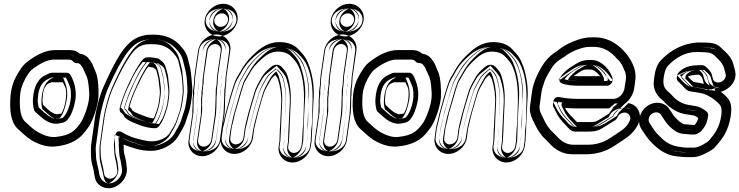

<svg xmlns="http://www.w3.org/2000/svg" viewBox="-20 -749 3882 1008"><path d="M331 -367H252C248 -367 244 -366 241 -365L228 -359C180 -340 158 -297 153 -231C152 -212 153 -195 158 -175C161 -162 168 -160 174 -154L194 -136C216 -116 237 -105 258 -101C274 -98 280 -99 294 -102C307 -104 321 -105 335 -121C355 -145 367 -178 375 -220C383 -265 373 -306 361 -333C357 -343 349 -367 331 -367ZM310 -317C314 -308 318 -302 322 -292C336 -261 321 -179 302 -153C298 -152 280 -149 277 -149C265 -152 252 -156 230 -176L211 -194C209 -196 208 -196 206 -198C203 -212 202 -225 203 -232C203 -233 204 -233 204 -234C205 -262 210 -280 214 -287C227 -310 229 -308 250 -317ZM380 -418C394 -418 401 -414 407 -404L414 -394C418 -386 421 -379 424 -372C435 -345 440 -346 445 -302C451 -252 451 -222 431 -165C421 -136 411 -116 405 -107C374 -62 350 -38 272 -30C243 -27 210 -37 173 -59C149 -74 135 -90 112 -110C91 -128 79 -174 86 -256C91 -306 127 -368 148 -384C195 -420 233 -436 262 -436H342C352 -436 358 -433 364 -426C368 -421 375 -418 380 -418ZM399 -467C386 -479 369 -486 349 -486H269C222 -486 172 -463 120 -422C99 -406 84 -382 65 -348C50 -322 40 -289 36 -254C28 -168 37 -105 75 -71C100 -49 116 -32 142 -15C185 11 227 24 270 20C332 14 381 -6 414 -43C426 -56 436 -70 446 -84C467 -115 494 -192 497 -240C499 -280 495 -345 482 -372C473 -391 469 -408 458 -425L451 -434C440 -452 423 -464 399 -467ZM329 -342C332 -338 335 -331 338 -323C348 -300 358 -263 351 -225C344 -185 332 -156 316 -137C309 -129 306 -129 289 -126C274 -123 274 -123 262 -125C247 -128 230 -137 210 -155L190 -173C186 -177 183 -179 183 -179C183 -179 182 -180 182 -181C178 -199 177 -212 178 -229C182 -291 201 -321 237 -336L251 -342H252ZM326 -342 333 -328C338 -318 340 -311 344 -302C364 -257 346 -173 322 -139L317 -132L309 -129C301 -127 288 -124 278 -124H274L271 -125C258 -128 239 -135 214 -157L194 -175L189 -180L183 -185L182 -192C178 -209 177 -221 179 -236C181 -266 185 -286 193 -300C207 -325 223 -332 240 -340L245 -342ZM382 -443C376 -449 374 -452 368 -455C360 -459 350 -461 342 -461H262C224 -461 181 -442 132 -404C102 -381 67 -317 61 -259C53 -176 63 -119 95 -91C117 -72 133 -55 160 -37C200 -13 237 -1 274 -5C358 -14 393 -45 426 -93C435 -106 443 -127 454 -157C475 -217 475 -254 469 -305C464 -350 456 -359 447 -381C444 -389 441 -397 436 -406L435 -407L429 -417C424 -425 421 -429 414 -434C404 -441 390 -443 382 -443ZM396 -442C414 -439 422 -433 430 -421L437 -411C446 -398 449 -383 459 -361C468 -343 474 -279 472 -242C470 -201 442 -123 425 -98C416 -85 406 -72 395 -60C368 -29 325 -11 267 -5C231 -1 195 -13 155 -37C131 -53 118 -67 92 -90C64 -114 52 -166 60 -251C63 -283 74 -313 87 -336C106 -370 120 -390 136 -402C186 -441 231 -461 269 -461H349C363 -461 374 -456 382 -449L388 -444ZM311 -342H262L255 -339C227 -328 203 -295 198 -230C197 -212 197 -197 202 -178C203 -175 204 -174 204 -174C204 -174 207 -172 212 -168L232 -150C252 -132 269 -125 272 -124C273 -124 277 -125 280 -126C286 -127 290 -127 291 -127C292 -127 293 -129 295 -131C312 -151 322 -182 330 -223C338 -264 328 -303 317 -327C315 -332 314 -337 311 -342ZM344 -342H235L223 -337C207 -330 184 -318 171 -295C164 -283 161 -265 159 -235V-234C158 -224 158 -211 161 -195L162 -190L167 -185L172 -180L192 -162C217 -140 242 -131 257 -127L267 -124H279C301 -124 307 -127 322 -131L337 -135L343 -144C367 -178 383 -257 365 -298C361 -307 359 -314 354 -324ZM400 -441C388 -452 366 -461 342 -461H262C205 -461 159 -436 111 -399C80 -375 47 -313 41 -258C33 -175 42 -125 74 -97C96 -78 110 -61 139 -42C179 -17 226 1 280 -5C379 -16 416 -52 447 -98C455 -110 465 -130 475 -160C496 -219 495 -254 489 -304C484 -348 478 -353 468 -377C465 -385 462 -392 457 -401L456 -402L450 -412C443 -423 428 -436 400 -441ZM388 -443C392 -442 400 -441 409 -426L415 -416C424 -402 429 -386 439 -366C449 -346 454 -279 452 -241C449 -197 421 -119 403 -93C394 -80 384 -66 373 -54C346 -23 309 -10 261 -5C241 -3 214 -8 175 -32C153 -46 139 -61 113 -84C85 -108 73 -167 81 -252C84 -285 95 -316 108 -340C127 -374 143 -397 157 -408C208 -448 249 -461 269 -461H349C349 -461 354 -460 360 -454L370 -446Z M805 -443 774 -448H771H753C745 -448 736 -443 731 -438C707 -411 686 -372 664 -327C646 -291 630 -253 617 -213C613 -201 610 -189 608 -178C607 -169 611 -160 617 -156C621 -154 627 -148 633 -136C634 -133 637 -131 639 -129L647 -123C663 -111 693 -100 714 -92L729 -87C750 -80 772 -76 794 -76C813 -76 820 -95 829 -108C841 -127 859 -180 863 -207L867 -237C870 -260 870 -282 867 -304C862 -341 865 -343 857 -371C850 -396 847 -415 828 -429C816 -437 816 -441 805 -443ZM785 -394C788 -392 800 -384 801 -379C803 -371 805 -361 808 -351C815 -325 812 -325 817 -290C820 -272 820 -255 817 -237L813 -207C811 -197 808 -182 801 -163C793 -139 789 -132 786 -127C776 -128 763 -131 751 -135L737 -140C718 -148 692 -156 676 -168C672 -175 667 -183 660 -190C672 -233 689 -274 708 -310C708 -310 709 -311 709 -312C726 -349 741 -376 758 -398H761ZM781 -7C766 -7 756 -8 752 -9C701 -19 663 -29 624 -53C624 -53 590 -78 583 -31L578 7V15C581 46 579 64 587 92C591 106 593 128 596 146C599 177 565 200 540 184C528 177 527 168 525 154C523 131 509 90 509 66C509 44 506 28 509 8L528 -128C535 -178 557 -249 568 -275C620 -393 664 -465 692 -490C712 -508 735 -517 765 -517H781C831 -517 866 -501 893 -467C907 -451 914 -438 916 -429C925 -391 935 -359 937 -317C938 -298 942 -273 938 -248L933 -212C925 -160 921 -163 908 -121C898 -89 885 -76 872 -52C857 -25 812 -7 781 -7ZM915 -33C929 -58 946 -80 956 -113C968 -154 976 -162 983 -212L988 -248C990 -265 990 -280 989 -295C986 -326 985 -349 981 -377C978 -399 970 -423 965 -446C960 -465 951 -481 934 -501C900 -544 850 -567 788 -567H773C732 -567 694 -554 662 -526C618 -488 575 -410 522 -290C507 -257 486 -184 478 -128L459 8C456 32 458 48 458 72C458 89 461 107 467 126C479 170 472 204 508 227C570 267 653 203 646 133C644 113 641 90 636 72C628 46 630 38 629 10C632 11 638 14 642 15C684 29 717 43 774 43C827 43 890 11 915 -33ZM801 -418H802C804 -416 807 -413 813 -409C823 -402 825 -393 833 -364C840 -338 837 -341 843 -301C846 -281 845 -261 842 -241L838 -211C835 -189 816 -133 808 -121C799 -107 795 -101 794 -101C775 -101 756 -104 737 -111L723 -116C701 -125 673 -135 662 -143L654 -149C646 -163 640 -171 633 -176C635 -185 637 -193 641 -205C654 -244 669 -280 686 -316C707 -360 729 -397 750 -421L753 -423H771ZM794 -418 763 -423H746L739 -413C720 -389 703 -360 686 -322C666 -284 649 -241 636 -197L632 -183L642 -173C647 -168 651 -162 654 -156L657 -151L661 -148C682 -133 709 -124 729 -116L743 -111C757 -106 771 -103 783 -102L799 -100L807 -113C812 -121 817 -131 825 -155C832 -175 836 -191 838 -204L842 -233C845 -253 845 -274 842 -294C837 -326 840 -330 832 -358C829 -368 827 -377 825 -385C819 -408 800 -414 799 -415ZM781 18C765 18 756 17 748 16C697 6 654 -4 611 -31L610 -32H609V-33C609 -32 608 -29 608 -27L603 10V11V12C607 47 604 61 611 85C616 103 618 125 621 142V143C624 181 595 211 562 214C550 215 537 212 526 205C505 191 502 170 500 158V157V156C498 139 483 97 484 65C484 47 480 29 484 4L504 -132C512 -185 532 -256 545 -285C597 -404 641 -479 676 -509C701 -530 731 -542 766 -542H781C836 -542 880 -524 913 -483C928 -466 936 -449 940 -434C949 -397 960 -363 962 -318C963 -301 966 -274 962 -244L957 -208C949 -154 942 -151 931 -114C920 -78 906 -60 894 -40C872 -1 819 18 781 18ZM894 -45C875 -11 819 18 774 18C722 18 693 6 650 -9C647 -10 641 -12 639 -13L602 -29L604 11C605 36 603 50 612 79C616 94 619 117 621 136C623 151 619 165 611 178C591 211 551 224 522 206C499 192 506 173 491 119C486 101 483 86 483 73C483 46 481 31 484 12L503 -124C511 -177 532 -250 545 -280C597 -399 641 -474 679 -507C706 -531 738 -542 773 -542H788C844 -542 885 -523 915 -486C931 -467 938 -455 941 -441C947 -416 955 -392 957 -373C960 -346 961 -324 964 -293C965 -280 965 -266 963 -251L958 -216C951 -169 945 -164 932 -120C923 -92 909 -72 894 -45ZM784 -420 768 -423C748 -399 727 -363 707 -321C690 -285 674 -249 661 -209C657 -197 654 -186 653 -176C653 -174 652 -172 653 -171C663 -164 669 -157 676 -143L683 -138C691 -132 716 -122 739 -113L753 -108C762 -105 769 -103 778 -102C780 -105 784 -111 787 -116C796 -130 815 -185 818 -209L822 -239C825 -260 826 -281 823 -302C818 -341 819 -340 812 -367C805 -394 800 -408 792 -414ZM811 -416 820 -409C822 -408 841 -400 845 -382C847 -374 849 -365 852 -355C859 -328 857 -325 862 -292C865 -273 865 -254 862 -235L858 -205C856 -193 852 -178 845 -158C837 -134 833 -126 828 -119L815 -98L777 -102C760 -104 743 -108 727 -114L713 -119H712C694 -126 663 -136 640 -153L636 -157L633 -161C629 -167 626 -173 621 -178L613 -186L616 -194C628 -238 645 -279 665 -317V-318C682 -356 699 -385 717 -408L729 -423H768ZM781 18C838 18 895 -10 915 -45C927 -66 942 -83 952 -117C964 -156 969 -156 977 -210L983 -246C987 -274 983 -300 982 -318C980 -362 969 -395 960 -432C957 -445 949 -460 934 -477C903 -516 853 -542 781 -542H766C717 -542 679 -526 654 -504C619 -473 576 -400 524 -281C512 -253 491 -182 484 -130L464 6C461 29 464 46 464 66C464 94 478 134 480 155C482 168 482 185 506 200C518 208 537 214 559 214C626 213 643 170 641 144C638 125 636 105 631 88C623 62 627 47 623 13V9L627 -17C662 -1 698 7 737 15C752 18 763 18 781 18ZM872 -40C887 -67 902 -87 911 -117C924 -160 931 -166 938 -214L943 -249C945 -265 945 -280 944 -294C941 -325 940 -348 937 -375C934 -395 926 -419 920 -443C916 -459 909 -472 893 -491C862 -530 827 -542 788 -542H773C752 -542 727 -535 700 -512C663 -480 618 -403 566 -284C552 -253 531 -180 523 -126L504 10C501 31 503 46 503 72C503 87 506 104 511 122C525 171 523 199 542 211C547 214 550 214 550 214C558 213 606 183 601 134C599 114 596 92 591 76C583 48 585 36 584 10L582 -42L656 -10C657 -10 664 -7 665 -7C711 8 733 18 774 18C797 18 851 -2 872 -40Z M1116 -568C1070 -568 1027 -529 1020 -483L1002 -359C999 -339 998 -322 998 -305L996 -291C994 -275 992 -264 993 -254V-245C991 -236 991 -226 991 -213C992 -185 989 -181 990 -151L970 -13C963 33 996 71 1042 71C1088 71 1132 33 1139 -13L1158 -149C1158 -150 1159 -150 1159 -151L1161 -187L1162 -244L1163 -245V-248L1164 -282L1167 -305V-307L1169 -343C1169 -349 1170 -354 1171 -359L1189 -483C1196 -529 1162 -568 1116 -568ZM1049 21C1030 21 1017 5 1020 -13L1040 -153C1042 -168 1041 -184 1041 -189C1042 -198 1040 -233 1042 -242C1046 -264 1042 -263 1046 -291L1048 -307C1048 -308 1049 -310 1049 -311C1049 -324 1049 -340 1052 -359L1070 -483C1073 -501 1090 -518 1109 -518C1128 -518 1142 -501 1139 -483L1121 -359C1120 -352 1119 -345 1119 -339L1117 -304L1113 -281V-278L1112 -244V-242V-239L1110 -181L1108 -148L1089 -13C1086 5 1068 21 1049 21ZM1145 -679C1164 -679 1180 -661 1177 -642C1174 -622 1158 -608 1138 -608C1119 -608 1102 -626 1105 -645C1108 -665 1125 -679 1145 -679ZM1055 -645C1062 -691 1105 -729 1152 -729C1199 -729 1234 -689 1227 -642C1220 -596 1176 -558 1130 -558C1083 -558 1048 -598 1055 -645ZM1116 -543C1084 -543 1049 -512 1044 -479L1026 -355C1023 -336 1023 -321 1023 -305V-303L1021 -287C1019 -272 1018 -263 1018 -256C1018 -249 1018 -244 1017 -239C1016 -233 1016 -227 1016 -214C1017 -183 1014 -179 1015 -151V-149L995 -9C991 20 1009 42 1035 46H1042C1075 46 1109 16 1114 -17L1134 -153L1136 -188L1137 -246V-247C1137 -248 1138 -248 1138 -249L1139 -285L1142 -309L1145 -345C1145 -351 1145 -357 1146 -363L1164 -487C1168 -516 1150 -539 1124 -543ZM1049 46C1015 46 990 16 995 -17L1015 -157C1017 -168 1015 -180 1016 -192C1017 -198 1015 -230 1018 -246C1021 -262 1016 -262 1021 -295L1023 -311C1023 -326 1024 -343 1027 -363L1045 -487C1049 -518 1077 -543 1109 -543C1144 -543 1168 -511 1163 -479L1145 -355C1144 -349 1144 -343 1144 -337L1142 -301L1138 -277L1137 -241V-240V-239V-238L1135 -180L1133 -145L1114 -9C1109 22 1081 46 1049 46ZM1145 -704C1180 -704 1206 -672 1201 -638C1196 -606 1170 -583 1138 -583C1104 -583 1075 -614 1080 -649C1085 -682 1113 -704 1145 -704ZM1080 -641C1076 -612 1095 -587 1123 -583H1130C1163 -583 1197 -612 1202 -646C1206 -676 1186 -700 1159 -704H1152C1118 -704 1085 -675 1080 -641ZM1116 -543C1110 -542 1070 -521 1064 -481L1047 -357C1044 -337 1043 -321 1043 -305V-304L1041 -289C1039 -273 1037 -263 1038 -255C1038 -249 1038 -246 1037 -242C1035 -235 1036 -227 1036 -214C1037 -184 1034 -180 1035 -151V-150L1015 -11C1009 28 1040 46 1042 46C1045 46 1088 28 1094 -15L1114 -151V-152L1116 -187L1117 -245V-247L1118 -248L1119 -284L1122 -307V-308L1124 -344C1124 -350 1125 -355 1126 -361L1144 -485C1149 -521 1121 -542 1116 -543ZM1049 46C981 46 972 4 975 -15L995 -155C997 -168 995 -182 996 -191C997 -199 995 -231 998 -244C1002 -262 997 -262 1001 -293L1003 -309V-311C1002 -325 1004 -341 1007 -361L1025 -485C1028 -505 1045 -543 1109 -543C1179 -543 1186 -499 1183 -481L1166 -357C1165 -351 1164 -344 1164 -338L1162 -303L1158 -279V-278L1157 -242V-240V-239L1155 -181L1153 -147L1134 -11C1131 10 1111 46 1049 46ZM1145 -704C1084 -704 1063 -669 1060 -647C1057 -626 1069 -583 1138 -583C1200 -583 1218 -618 1221 -640C1224 -660 1215 -704 1145 -704ZM1100 -643C1093 -597 1130 -583 1130 -583C1133 -583 1176 -600 1182 -644C1188 -685 1154 -704 1152 -704C1149 -704 1106 -687 1100 -643Z M1218 9C1199 9 1186 -7 1189 -25L1195 -71C1196 -78 1197 -85 1199 -91C1205 -111 1208 -132 1214 -154L1236 -229C1242 -247 1257 -305 1265 -319L1297 -374C1310 -397 1330 -418 1357 -442C1385 -467 1410 -478 1439 -478C1470 -478 1492 -469 1507 -454C1526 -435 1537 -420 1542 -411C1580 -337 1578 -252 1574 -153C1572 -118 1574 -108 1569 -70V-68L1566 -9L1562 19C1559 37 1542 54 1523 54C1504 54 1490 37 1493 19L1497 -8V-11L1500 -66C1501 -87 1504 -176 1506 -204C1509 -255 1504 -305 1489 -352C1484 -370 1471 -385 1456 -400C1449 -406 1440 -409 1432 -409C1425 -409 1415 -407 1405 -399C1386 -383 1369 -368 1358 -350C1335 -312 1321 -284 1315 -262C1306 -228 1284 -161 1276 -124C1269 -94 1267 -90 1264 -71L1258 -25C1255 -7 1237 9 1218 9ZM1516 104C1562 104 1605 65 1612 19L1616 -10V-12L1619 -71C1621 -122 1623 -174 1626 -222C1631 -281 1624 -340 1605 -398C1591 -439 1578 -458 1545 -492C1521 -517 1486 -528 1446 -528C1403 -528 1363 -510 1326 -476C1296 -450 1272 -423 1254 -394L1222 -339C1210 -318 1195 -263 1187 -237L1166 -160C1162 -146 1159 -134 1157 -123C1153 -103 1148 -91 1145 -71L1139 -25C1132 21 1165 59 1211 59C1257 59 1301 21 1308 -25L1314 -71C1314 -71 1315 -75 1316 -80C1324 -112 1332 -151 1344 -189C1366 -260 1360 -260 1401 -329C1405 -336 1412 -345 1425 -355C1433 -346 1438 -337 1440 -331C1453 -289 1459 -245 1456 -200C1454 -176 1451 -79 1449 -65V-62L1447 -7L1443 19C1436 65 1470 104 1516 104ZM1218 34C1184 34 1159 4 1164 -29L1170 -75C1171 -83 1173 -90 1175 -97C1180 -115 1184 -136 1190 -160L1212 -236C1218 -255 1232 -310 1244 -332L1275 -386C1290 -413 1313 -435 1340 -460C1371 -488 1403 -503 1439 -503C1475 -503 1503 -493 1524 -472C1544 -452 1557 -435 1564 -422C1606 -340 1602 -250 1598 -151C1597 -118 1600 -108 1594 -66L1591 -6L1587 23C1583 54 1555 79 1523 79C1488 79 1464 47 1469 15L1472 -12L1475 -67C1476 -88 1479 -177 1481 -206C1484 -254 1479 -300 1465 -344C1461 -356 1453 -369 1439 -382C1438 -383 1435 -384 1432 -384C1428 -384 1426 -383 1422 -380C1403 -364 1388 -351 1380 -337C1358 -300 1344 -273 1339 -255C1329 -220 1308 -153 1301 -119C1294 -87 1291 -83 1289 -67L1282 -21C1277 10 1250 34 1218 34ZM1516 79C1548 79 1583 48 1588 15L1592 -14L1594 -72C1596 -123 1598 -175 1601 -224C1606 -280 1599 -335 1581 -390C1568 -429 1559 -441 1527 -474C1508 -493 1482 -503 1446 -503C1410 -503 1376 -489 1342 -458C1313 -433 1293 -408 1276 -381L1244 -326C1235 -310 1220 -258 1211 -230L1190 -154C1186 -141 1183 -129 1181 -118C1176 -96 1172 -84 1170 -67L1163 -21C1159 8 1178 30 1204 34H1211C1244 34 1278 4 1283 -29L1290 -75C1291 -78 1290 -80 1292 -86C1300 -117 1308 -157 1320 -196C1341 -264 1337 -272 1379 -342C1385 -353 1396 -363 1410 -374L1428 -389L1444 -371C1454 -360 1460 -349 1464 -338C1478 -293 1483 -247 1480 -199C1478 -176 1477 -82 1474 -61L1472 -4L1468 23C1464 52 1482 74 1508 78C1510 78 1513 79 1516 79ZM1218 34C1150 34 1141 -8 1144 -27L1150 -73C1151 -81 1153 -87 1155 -94C1160 -113 1164 -135 1170 -158L1191 -233C1197 -252 1212 -308 1223 -327L1254 -381C1269 -407 1290 -430 1318 -455C1348 -482 1386 -503 1439 -503C1487 -503 1525 -487 1546 -466C1566 -446 1579 -430 1585 -418C1626 -338 1623 -251 1619 -152C1618 -119 1620 -107 1614 -68V-67L1611 -7L1607 21C1605 38 1594 54 1574 66C1564 72 1547 79 1523 79C1453 79 1445 35 1448 17L1452 -10V-11L1455 -67C1456 -88 1459 -177 1461 -205C1464 -254 1458 -301 1444 -347C1441 -356 1437 -365 1430 -374C1418 -363 1408 -353 1401 -342C1379 -304 1365 -277 1360 -258C1351 -224 1329 -156 1321 -121C1314 -90 1312 -87 1309 -69L1302 -23C1299 -2 1280 34 1218 34ZM1516 79C1522 78 1561 57 1567 17L1572 -12V-13L1574 -72C1576 -123 1578 -175 1581 -223C1586 -280 1579 -337 1561 -393C1548 -433 1538 -447 1506 -480C1488 -498 1469 -503 1446 -503C1427 -503 1399 -495 1364 -463C1336 -438 1314 -414 1297 -386L1265 -331C1255 -314 1240 -260 1232 -233L1210 -156C1206 -142 1203 -131 1201 -120C1197 -99 1193 -87 1190 -69L1183 -23C1177 16 1209 34 1211 34C1214 34 1257 16 1263 -27L1269 -73C1269 -75 1271 -78 1272 -84C1280 -115 1288 -154 1300 -193C1322 -262 1316 -267 1358 -337C1364 -347 1373 -357 1388 -369L1432 -404L1466 -366C1475 -355 1481 -345 1484 -335C1498 -291 1504 -246 1501 -200C1499 -177 1496 -80 1494 -63V-62L1492 -5L1488 21C1483 57 1511 78 1516 79Z M1778 -568C1732 -568 1689 -529 1682 -483L1664 -359C1661 -339 1660 -322 1660 -305L1658 -291C1656 -275 1654 -264 1655 -254V-245C1653 -236 1653 -226 1653 -213C1654 -185 1651 -181 1652 -151L1632 -13C1625 33 1658 71 1704 71C1750 71 1794 33 1801 -13L1820 -149C1820 -150 1821 -150 1821 -151L1823 -187L1824 -244L1825 -245V-248L1826 -282L1829 -305V-307L1831 -343C1831 -349 1832 -354 1833 -359L1851 -483C1858 -529 1824 -568 1778 -568ZM1711 21C1692 21 1679 5 1682 -13L1702 -153C1704 -168 1703 -184 1703 -189C1704 -198 1702 -233 1704 -242C1708 -264 1704 -263 1708 -291L1710 -307C1710 -308 1711 -310 1711 -311C1711 -324 1711 -340 1714 -359L1732 -483C1735 -501 1752 -518 1771 -518C1790 -518 1804 -501 1801 -483L1783 -359C1782 -352 1781 -345 1781 -339L1779 -304L1775 -281V-278L1774 -244V-242V-239L1772 -181L1770 -148L1751 -13C1748 5 1730 21 1711 21ZM1807 -679C1826 -679 1842 -661 1839 -642C1836 -622 1820 -608 1800 -608C1781 -608 1764 -626 1767 -645C1770 -665 1787 -679 1807 -679ZM1717 -645C1724 -691 1767 -729 1814 -729C1861 -729 1896 -689 1889 -642C1882 -596 1838 -558 1792 -558C1745 -558 1710 -598 1717 -645ZM1778 -543C1746 -543 1711 -512 1706 -479L1688 -355C1685 -336 1685 -321 1685 -305V-303L1683 -287C1681 -272 1680 -263 1680 -256C1680 -249 1680 -244 1679 -239C1678 -233 1678 -227 1678 -214C1679 -183 1676 -179 1677 -151V-149L1657 -9C1653 20 1671 42 1697 46H1704C1737 46 1771 16 1776 -17L1796 -153L1798 -188L1799 -246V-247C1799 -248 1800 -248 1800 -249L1801 -285L1804 -309L1807 -345C1807 -351 1807 -357 1808 -363L1826 -487C1830 -516 1812 -539 1786 -543ZM1711 46C1677 46 1652 16 1657 -17L1677 -157C1679 -168 1677 -180 1678 -192C1679 -198 1677 -230 1680 -246C1683 -262 1678 -262 1683 -295L1685 -311C1685 -326 1686 -343 1689 -363L1707 -487C1711 -518 1739 -543 1771 -543C1806 -543 1830 -511 1825 -479L1807 -355C1806 -349 1806 -343 1806 -337L1804 -301L1800 -277L1799 -241V-240V-239V-238L1797 -180L1795 -145L1776 -9C1771 22 1743 46 1711 46ZM1807 -704C1842 -704 1868 -672 1863 -638C1858 -606 1832 -583 1800 -583C1766 -583 1737 -614 1742 -649C1747 -682 1775 -704 1807 -704ZM1742 -641C1738 -612 1757 -587 1785 -583H1792C1825 -583 1859 -612 1864 -646C1868 -676 1848 -700 1821 -704H1814C1780 -704 1747 -675 1742 -641ZM1778 -543C1772 -542 1732 -521 1726 -481L1709 -357C1706 -337 1705 -321 1705 -305V-304L1703 -289C1701 -273 1699 -263 1700 -255C1700 -249 1700 -246 1699 -242C1697 -235 1698 -227 1698 -214C1699 -184 1696 -180 1697 -151V-150L1677 -11C1671 28 1702 46 1704 46C1707 46 1750 28 1756 -15L1776 -151V-152L1778 -187L1779 -245V-247L1780 -248L1781 -284L1784 -307V-308L1786 -344C1786 -350 1787 -355 1788 -361L1806 -485C1811 -521 1783 -542 1778 -543ZM1711 46C1643 46 1634 4 1637 -15L1657 -155C1659 -168 1657 -182 1658 -191C1659 -199 1657 -231 1660 -244C1664 -262 1659 -262 1663 -293L1665 -309V-311C1664 -325 1666 -341 1669 -361L1687 -485C1690 -505 1707 -543 1771 -543C1841 -543 1848 -499 1845 -481L1828 -357C1827 -351 1826 -344 1826 -338L1824 -303L1820 -279V-278L1819 -242V-240V-239L1817 -181L1815 -147L1796 -11C1793 10 1773 46 1711 46ZM1807 -704C1746 -704 1725 -669 1722 -647C1719 -626 1731 -583 1800 -583C1862 -583 1880 -618 1883 -640C1886 -660 1877 -704 1807 -704ZM1762 -643C1755 -597 1792 -583 1792 -583C1795 -583 1838 -600 1844 -644C1850 -685 1816 -704 1814 -704C1811 -704 1768 -687 1762 -643Z M2129 -367H2050C2046 -367 2042 -366 2039 -365L2026 -359C1978 -340 1956 -297 1951 -231C1950 -212 1951 -195 1956 -175C1959 -162 1966 -160 1972 -154L1992 -136C2014 -116 2035 -105 2056 -101C2072 -98 2078 -99 2092 -102C2105 -104 2119 -105 2133 -121C2153 -145 2165 -178 2173 -220C2181 -265 2171 -306 2159 -333C2155 -343 2147 -367 2129 -367ZM2108 -317C2112 -308 2116 -302 2120 -292C2134 -261 2119 -179 2100 -153C2096 -152 2078 -149 2075 -149C2063 -152 2050 -156 2028 -176L2009 -194C2007 -196 2006 -196 2004 -198C2001 -212 2000 -225 2001 -232C2001 -233 2002 -233 2002 -234C2003 -262 2008 -280 2012 -287C2025 -310 2027 -308 2048 -317ZM2178 -418C2192 -418 2199 -414 2205 -404L2212 -394C2216 -386 2219 -379 2222 -372C2233 -345 2238 -346 2243 -302C2249 -252 2249 -222 2229 -165C2219 -136 2209 -116 2203 -107C2172 -62 2148 -38 2070 -30C2041 -27 2008 -37 1971 -59C1947 -74 1933 -90 1910 -110C1889 -128 1877 -174 1884 -256C1889 -306 1925 -368 1946 -384C1993 -420 2031 -436 2060 -436H2140C2150 -436 2156 -433 2162 -426C2166 -421 2173 -418 2178 -418ZM2197 -467C2184 -479 2167 -486 2147 -486H2067C2020 -486 1970 -463 1918 -422C1897 -406 1882 -382 1863 -348C1848 -322 1838 -289 1834 -254C1826 -168 1835 -105 1873 -71C1898 -49 1914 -32 1940 -15C1983 11 2025 24 2068 20C2130 14 2179 -6 2212 -43C2224 -56 2234 -70 2244 -84C2265 -115 2292 -192 2295 -240C2297 -280 2293 -345 2280 -372C2271 -391 2267 -408 2256 -425L2249 -434C2238 -452 2221 -464 2197 -467ZM2127 -342C2130 -338 2133 -331 2136 -323C2146 -300 2156 -263 2149 -225C2142 -185 2130 -156 2114 -137C2107 -129 2104 -129 2087 -126C2072 -123 2072 -123 2060 -125C2045 -128 2028 -137 2008 -155L1988 -173C1984 -177 1981 -179 1981 -179C1981 -179 1980 -180 1980 -181C1976 -199 1975 -212 1976 -229C1980 -291 1999 -321 2035 -336L2049 -342H2050ZM2124 -342 2131 -328C2136 -318 2138 -311 2142 -302C2162 -257 2144 -173 2120 -139L2115 -132L2107 -129C2099 -127 2086 -124 2076 -124H2072L2069 -125C2056 -128 2037 -135 2012 -157L1992 -175L1987 -180L1981 -185L1980 -192C1976 -209 1975 -221 1977 -236C1979 -266 1983 -286 1991 -300C2005 -325 2021 -332 2038 -340L2043 -342ZM2180 -443C2174 -449 2172 -452 2166 -455C2158 -459 2148 -461 2140 -461H2060C2022 -461 1979 -442 1930 -404C1900 -381 1865 -317 1859 -259C1851 -176 1861 -119 1893 -91C1915 -72 1931 -55 1958 -37C1998 -13 2035 -1 2072 -5C2156 -14 2191 -45 2224 -93C2233 -106 2241 -127 2252 -157C2273 -217 2273 -254 2267 -305C2262 -350 2254 -359 2245 -381C2242 -389 2239 -397 2234 -406L2233 -407L2227 -417C2222 -425 2219 -429 2212 -434C2202 -441 2188 -443 2180 -443ZM2194 -442C2212 -439 2220 -433 2228 -421L2235 -411C2244 -398 2247 -383 2257 -361C2266 -343 2272 -279 2270 -242C2268 -201 2240 -123 2223 -98C2214 -85 2204 -72 2193 -60C2166 -29 2123 -11 2065 -5C2029 -1 1993 -13 1953 -37C1929 -53 1916 -67 1890 -90C1862 -114 1850 -166 1858 -251C1861 -283 1872 -313 1885 -336C1904 -370 1918 -390 1934 -402C1984 -441 2029 -461 2067 -461H2147C2161 -461 2172 -456 2180 -449L2186 -444ZM2109 -342H2060L2053 -339C2025 -328 2001 -295 1996 -230C1995 -212 1995 -197 2000 -178C2001 -175 2002 -174 2002 -174C2002 -174 2005 -172 2010 -168L2030 -150C2050 -132 2067 -125 2070 -124C2071 -124 2075 -125 2078 -126C2084 -127 2088 -127 2089 -127C2090 -127 2091 -129 2093 -131C2110 -151 2120 -182 2128 -223C2136 -264 2126 -303 2115 -327C2113 -332 2112 -337 2109 -342ZM2142 -342H2033L2021 -337C2005 -330 1982 -318 1969 -295C1962 -283 1959 -265 1957 -235V-234C1956 -224 1956 -211 1959 -195L1960 -190L1965 -185L1970 -180L1990 -162C2015 -140 2040 -131 2055 -127L2065 -124H2077C2099 -124 2105 -127 2120 -131L2135 -135L2141 -144C2165 -178 2181 -257 2163 -298C2159 -307 2157 -314 2152 -324ZM2198 -441C2186 -452 2164 -461 2140 -461H2060C2003 -461 1957 -436 1909 -399C1878 -375 1845 -313 1839 -258C1831 -175 1840 -125 1872 -97C1894 -78 1908 -61 1937 -42C1977 -17 2024 1 2078 -5C2177 -16 2214 -52 2245 -98C2253 -110 2263 -130 2273 -160C2294 -219 2293 -254 2287 -304C2282 -348 2276 -353 2266 -377C2263 -385 2260 -392 2255 -401L2254 -402L2248 -412C2241 -423 2226 -436 2198 -441ZM2186 -443C2190 -442 2198 -441 2207 -426L2213 -416C2222 -402 2227 -386 2237 -366C2247 -346 2252 -279 2250 -241C2247 -197 2219 -119 2201 -93C2192 -80 2182 -66 2171 -54C2144 -23 2107 -10 2059 -5C2039 -3 2012 -8 1973 -32C1951 -46 1937 -61 1911 -84C1883 -108 1871 -167 1879 -252C1882 -285 1893 -316 1906 -340C1925 -374 1941 -397 1955 -408C2006 -448 2047 -461 2067 -461H2147C2147 -461 2152 -460 2158 -454L2168 -446Z M2341 9C2322 9 2309 -7 2312 -25L2318 -71C2319 -78 2320 -85 2322 -91C2328 -111 2331 -132 2337 -154L2359 -229C2365 -247 2380 -305 2388 -319L2420 -374C2433 -397 2453 -418 2480 -442C2508 -467 2533 -478 2562 -478C2593 -478 2615 -469 2630 -454C2649 -435 2660 -420 2665 -411C2703 -337 2701 -252 2697 -153C2695 -118 2697 -108 2692 -70V-68L2689 -9L2685 19C2682 37 2665 54 2646 54C2627 54 2613 37 2616 19L2620 -8V-11L2623 -66C2624 -87 2627 -176 2629 -204C2632 -255 2627 -305 2612 -352C2607 -370 2594 -385 2579 -400C2572 -406 2563 -409 2555 -409C2548 -409 2538 -407 2528 -399C2509 -383 2492 -368 2481 -350C2458 -312 2444 -284 2438 -262C2429 -228 2407 -161 2399 -124C2392 -94 2390 -90 2387 -71L2381 -25C2378 -7 2360 9 2341 9ZM2639 104C2685 104 2728 65 2735 19L2739 -10V-12L2742 -71C2744 -122 2746 -174 2749 -222C2754 -281 2747 -340 2728 -398C2714 -439 2701 -458 2668 -492C2644 -517 2609 -528 2569 -528C2526 -528 2486 -510 2449 -476C2419 -450 2395 -423 2377 -394L2345 -339C2333 -318 2318 -263 2310 -237L2289 -160C2285 -146 2282 -134 2280 -123C2276 -103 2271 -91 2268 -71L2262 -25C2255 21 2288 59 2334 59C2380 59 2424 21 2431 -25L2437 -71C2437 -71 2438 -75 2439 -80C2447 -112 2455 -151 2467 -189C2489 -260 2483 -260 2524 -329C2528 -336 2535 -345 2548 -355C2556 -346 2561 -337 2563 -331C2576 -289 2582 -245 2579 -200C2577 -176 2574 -79 2572 -65V-62L2570 -7L2566 19C2559 65 2593 104 2639 104ZM2341 34C2307 34 2282 4 2287 -29L2293 -75C2294 -83 2296 -90 2298 -97C2303 -115 2307 -136 2313 -160L2335 -236C2341 -255 2355 -310 2367 -332L2398 -386C2413 -413 2436 -435 2463 -460C2494 -488 2526 -503 2562 -503C2598 -503 2626 -493 2647 -472C2667 -452 2680 -435 2687 -422C2729 -340 2725 -250 2721 -151C2720 -118 2723 -108 2717 -66L2714 -6L2710 23C2706 54 2678 79 2646 79C2611 79 2587 47 2592 15L2595 -12L2598 -67C2599 -88 2602 -177 2604 -206C2607 -254 2602 -300 2588 -344C2584 -356 2576 -369 2562 -382C2561 -383 2558 -384 2555 -384C2551 -384 2549 -383 2545 -380C2526 -364 2511 -351 2503 -337C2481 -300 2467 -273 2462 -255C2452 -220 2431 -153 2424 -119C2417 -87 2414 -83 2412 -67L2405 -21C2400 10 2373 34 2341 34ZM2639 79C2671 79 2706 48 2711 15L2715 -14L2717 -72C2719 -123 2721 -175 2724 -224C2729 -280 2722 -335 2704 -390C2691 -429 2682 -441 2650 -474C2631 -493 2605 -503 2569 -503C2533 -503 2499 -489 2465 -458C2436 -433 2416 -408 2399 -381L2367 -326C2358 -310 2343 -258 2334 -230L2313 -154C2309 -141 2306 -129 2304 -118C2299 -96 2295 -84 2293 -67L2286 -21C2282 8 2301 30 2327 34H2334C2367 34 2401 4 2406 -29L2413 -75C2414 -78 2413 -80 2415 -86C2423 -117 2431 -157 2443 -196C2464 -264 2460 -272 2502 -342C2508 -353 2519 -363 2533 -374L2551 -389L2567 -371C2577 -360 2583 -349 2587 -338C2601 -293 2606 -247 2603 -199C2601 -176 2600 -82 2597 -61L2595 -4L2591 23C2587 52 2605 74 2631 78C2633 78 2636 79 2639 79ZM2341 34C2273 34 2264 -8 2267 -27L2273 -73C2274 -81 2276 -87 2278 -94C2283 -113 2287 -135 2293 -158L2314 -233C2320 -252 2335 -308 2346 -327L2377 -381C2392 -407 2413 -430 2441 -455C2471 -482 2509 -503 2562 -503C2610 -503 2648 -487 2669 -466C2689 -446 2702 -430 2708 -418C2749 -338 2746 -251 2742 -152C2741 -119 2743 -107 2737 -68V-67L2734 -7L2730 21C2728 38 2717 54 2697 66C2687 72 2670 79 2646 79C2576 79 2568 35 2571 17L2575 -10V-11L2578 -67C2579 -88 2582 -177 2584 -205C2587 -254 2581 -301 2567 -347C2564 -356 2560 -365 2553 -374C2541 -363 2531 -353 2524 -342C2502 -304 2488 -277 2483 -258C2474 -224 2452 -156 2444 -121C2437 -90 2435 -87 2432 -69L2425 -23C2422 -2 2403 34 2341 34ZM2639 79C2645 78 2684 57 2690 17L2695 -12V-13L2697 -72C2699 -123 2701 -175 2704 -223C2709 -280 2702 -337 2684 -393C2671 -433 2661 -447 2629 -480C2611 -498 2592 -503 2569 -503C2550 -503 2522 -495 2487 -463C2459 -438 2437 -414 2420 -386L2388 -331C2378 -314 2363 -260 2355 -233L2333 -156C2329 -142 2326 -131 2324 -120C2320 -99 2316 -87 2313 -69L2306 -23C2300 16 2332 34 2334 34C2337 34 2380 16 2386 -27L2392 -73C2392 -75 2394 -78 2395 -84C2403 -115 2411 -154 2423 -193C2445 -262 2439 -267 2481 -337C2487 -347 2496 -357 2511 -369L2555 -404L2589 -366C2598 -355 2604 -345 2607 -335C2621 -291 2627 -246 2624 -200C2622 -177 2619 -80 2617 -63V-62L2615 -5L2611 21C2606 57 2634 78 2639 79Z M2933 -310C2956 -302 2984 -299 3019 -299H3167C3182 -299 3194 -313 3196 -324V-326C3198 -341 3191 -351 3186 -362C3172 -392 3132 -434 3087 -434H3068C3047 -434 3025 -427 3006 -415C2991 -405 2981 -399 2979 -398C2962 -389 2884 -327 2933 -310ZM2992 -350C3004 -358 3009 -362 3028 -374C3039 -381 3049 -384 3060 -384H3079C3087 -384 3098 -381 3112 -369C3120 -362 3126 -355 3131 -349H3026C3013 -349 3002 -349 2992 -350ZM3265 -208C3292 -231 3307 -260 3311 -295L3315 -326C3320 -359 3313 -387 3301 -414C3290 -438 3273 -464 3249 -488C3209 -528 3160 -553 3104 -553H3085C3060 -553 3036 -548 3013 -540C2980 -529 2946 -513 2917 -491C2913 -488 2908 -484 2904 -481C2879 -465 2858 -447 2840 -423C2812 -383 2781 -325 2773 -267L2763 -194C2759 -169 2765 -144 2777 -119C2784 -104 2801 -69 2812 -55C2820 -45 2825 -36 2831 -30L2859 -2C2893 37 2935 61 2984 61H3055C3111 61 3163 46 3208 15C3260 -20 3301 -40 3328 -92C3338 -111 3343 -135 3337 -156C3329 -185 3305 -209 3265 -208ZM3199 -180H3194H3002C2984 -180 2965 -181 2946 -183C2955 -166 2968 -149 2988 -130C2994 -124 3000 -118 3006 -111L3009 -108H3074C3094 -108 3108 -111 3110 -112C3126 -119 3165 -146 3179 -154C3185 -166 3191 -172 3199 -180ZM3009 -230C2979 -230 2949 -233 2918 -239C2912 -240 2889 -243 2885 -215L2883 -201C2882 -196 2884 -190 2886 -186C2890 -179 2894 -173 2897 -165C2908 -140 2926 -115 2950 -92C2963 -79 2975 -58 3001 -58H3067C3090 -58 3108 -60 3125 -67C3143 -75 3182 -101 3198 -111C3205 -115 3216 -119 3222 -134C3228 -145 3234 -151 3244 -155C3268 -164 3284 -152 3288 -136C3291 -125 3288 -119 3283 -109C3266 -72 3225 -53 3184 -25C3149 -1 3109 11 3062 11H2991C2958 11 2928 -4 2899 -38C2893 -45 2883 -53 2870 -67C2865 -73 2861 -79 2854 -88C2844 -101 2830 -134 2823 -147C2813 -166 2811 -182 2813 -194L2823 -267C2825 -278 2827 -286 2829 -292C2840 -322 2837 -326 2857 -360C2882 -403 2891 -418 2927 -441C2933 -445 2938 -448 2944 -452C2968 -470 2994 -484 3023 -493C3039 -498 3055 -503 3077 -503H3096C3138 -503 3176 -487 3210 -451L3211 -449C3233 -429 3247 -410 3254 -390C3254 -389 3255 -387 3255 -386C3265 -369 3269 -350 3265 -326L3260 -295C3257 -267 3246 -250 3225 -237C3218 -233 3211 -230 3201 -230ZM2944 -333C2954 -349 2985 -374 2991 -377C2995 -379 3003 -384 3019 -394C3035 -404 3052 -409 3068 -409H3087C3117 -409 3153 -375 3164 -351C3170 -337 3172 -335 3171 -330V-328C3170 -326 3167 -324 3167 -324H3019C2987 -324 2961 -328 2944 -333ZM2990 -326C3001 -325 3013 -324 3026 -324H3183L3151 -364C3145 -372 3137 -380 3128 -388C3111 -402 3095 -409 3079 -409H3060C3044 -409 3029 -404 3015 -395C2997 -383 2990 -380 2978 -371L2923 -332ZM3265 -183C3293 -184 3308 -168 3313 -149C3316 -136 3313 -118 3305 -103C3282 -59 3249 -42 3194 -5C3153 23 3106 36 3055 36H2984C2944 36 2908 17 2878 -18L2877 -19C2870 -26 2862 -35 2849 -48C2846 -51 2841 -59 2832 -70C2825 -80 2805 -116 2799 -130C2789 -152 2785 -171 2788 -190L2798 -263C2805 -315 2835 -371 2861 -408C2878 -430 2894 -446 2917 -460C2922 -463 2927 -467 2932 -471C2959 -491 2990 -506 3021 -517C3042 -524 3063 -528 3085 -528H3104C3153 -528 3194 -507 3231 -470C3253 -448 3268 -425 3278 -403C3289 -380 3294 -357 3290 -330L3286 -299C3282 -268 3270 -246 3248 -227L3194 -181ZM3198 -205H3194H3002C2985 -205 2967 -206 2949 -208L2903 -213L2924 -172C2934 -152 2950 -132 2971 -112C2977 -106 2981 -101 2987 -94C2991 -90 2995 -86 2998 -85L3003 -83H3074C3097 -83 3110 -84 3120 -89C3140 -98 3179 -125 3192 -133L3198 -136L3201 -142C3207 -152 3209 -155 3216 -162L3264 -208ZM3009 -205H3201C3215 -205 3228 -208 3238 -215C3265 -232 3281 -258 3285 -292L3290 -322C3294 -351 3289 -377 3277 -399C3268 -425 3252 -446 3228 -468C3189 -509 3145 -528 3096 -528H3077C3052 -528 3032 -522 3015 -517C2983 -507 2955 -492 2929 -472C2924 -468 2918 -465 2913 -462C2874 -437 2860 -414 2836 -372C2816 -336 2814 -327 2805 -300C2802 -292 2801 -283 2799 -271L2788 -198C2786 -181 2787 -159 2800 -135C2807 -123 2821 -90 2834 -73C2841 -65 2845 -58 2850 -52L2851 -50L2852 -49C2866 -35 2876 -26 2880 -21C2913 17 2950 36 2991 36H3062C3114 36 3159 22 3198 -4C3237 -30 3284 -51 3306 -98C3310 -106 3317 -123 3312 -143C3304 -172 3272 -193 3235 -178C3220 -172 3208 -161 3200 -146V-145L3199 -144C3197 -138 3195 -138 3185 -132C3168 -122 3128 -96 3114 -90C3103 -85 3090 -83 3067 -83H3001C2990 -83 2986 -91 2968 -110C2945 -132 2928 -153 2919 -174C2915 -182 2912 -191 2908 -198L2910 -211C2910 -213 2911 -215 2911 -215H2913C2945 -208 2978 -205 3009 -205ZM2962 -330C2974 -327 2993 -324 3019 -324H3150C3150 -325 3151 -326 3151 -326V-328C3152 -338 3149 -343 3143 -355C3131 -380 3096 -407 3086 -409H3068C3065 -409 3054 -407 3039 -398C3023 -388 3016 -384 3010 -381C3004 -377 2965 -344 2962 -330ZM2985 -326 2911 -333 2957 -366C2969 -375 2977 -380 2995 -391C3011 -401 3032 -409 3060 -409H3079C3113 -409 3134 -396 3150 -382C3159 -374 3167 -367 3173 -359L3200 -324H3026C3011 -324 2998 -325 2985 -326ZM3267 -183C3267 -183 3285 -180 3293 -152C3297 -136 3292 -115 3284 -99C3260 -53 3229 -38 3174 -1C3135 26 3095 36 3055 36H2984C2964 36 2932 25 2900 -12L2899 -13L2898 -14L2870 -42C2867 -45 2862 -53 2853 -64C2845 -74 2827 -111 2820 -125C2809 -148 2805 -170 2808 -192L2818 -265C2826 -320 2856 -376 2882 -413C2899 -435 2916 -451 2938 -465C2943 -469 2948 -472 2953 -476C2979 -495 3009 -509 3037 -519C3055 -525 3070 -528 3085 -528H3104C3134 -528 3171 -514 3209 -476C3231 -454 3247 -431 3258 -408C3269 -384 3274 -358 3270 -328L3266 -297C3262 -264 3248 -240 3227 -222L3178 -180ZM3196 -205 3280 -208 3238 -168C3231 -162 3228 -158 3222 -147L3219 -141L3213 -137C3200 -129 3163 -103 3138 -92C3119 -84 3102 -83 3074 -83H2992L2980 -89C2974 -92 2969 -96 2965 -100C2959 -107 2955 -112 2949 -118C2928 -138 2913 -158 2903 -177L2883 -216L2955 -208C2971 -206 2987 -205 3002 -205H3194ZM3009 -205H3201C3212 -205 3225 -206 3235 -209C3245 -212 3253 -216 3259 -220C3289 -238 3301 -262 3305 -293L3310 -324C3314 -351 3310 -374 3298 -394V-395C3289 -419 3274 -440 3250 -462C3212 -502 3163 -528 3096 -528H3077C3043 -528 3019 -521 3001 -515C2966 -504 2935 -487 2908 -467C2903 -463 2898 -460 2893 -457C2852 -431 2839 -410 2815 -368C2795 -333 2795 -325 2785 -297C2783 -290 2781 -281 2779 -269L2768 -196C2767 -187 2767 -176 2770 -164C2772 -156 2774 -148 2779 -139C2786 -126 2799 -95 2812 -78C2819 -70 2824 -63 2829 -57L2830 -56L2831 -55C2845 -41 2854 -32 2858 -27C2889 9 2930 36 2991 36H3062C3125 36 3178 19 3219 -9C3257 -35 3305 -58 3326 -102C3330 -111 3337 -124 3333 -140C3331 -149 3325 -158 3315 -166C3296 -182 3252 -188 3218 -175C3197 -167 3186 -155 3179 -141C3175 -131 3176 -134 3165 -128C3148 -118 3106 -90 3096 -86C3091 -84 3088 -83 3067 -83H3009C3004 -87 2998 -94 2989 -104C2966 -126 2950 -147 2940 -170C2936 -178 2932 -187 2928 -194V-199L2930 -211C2958 -207 2982 -205 3009 -205Z M3676 -309C3675 -311 3674 -315 3673 -317L3667 -339C3665 -344 3655 -354 3651 -357C3621 -357 3601 -352 3591 -347C3598 -340 3616 -322 3621 -319C3642 -316 3642 -315 3676 -309ZM3764 -267C3808 -278 3855 -325 3838 -382L3829 -415C3823 -438 3808 -459 3784 -481C3779 -485 3773 -491 3766 -498C3739 -525 3711 -526 3644 -526H3642C3570 -521 3505 -490 3452 -435C3430 -413 3420 -381 3415 -345C3414 -335 3413 -325 3412 -316C3410 -279 3428 -247 3455 -226C3465 -218 3466 -215 3471 -210C3503 -177 3540 -155 3582 -149C3603 -146 3617 -144 3625 -142C3627 -142 3634 -138 3646 -130C3643 -115 3635 -102 3627 -93H3616L3573 -97H3571C3569 -97 3553 -103 3530 -127C3520 -137 3515 -145 3511 -151L3495 -175C3475 -209 3423 -223 3379 -193C3341 -167 3322 -114 3346 -74C3363 -47 3380 -21 3405 4C3443 42 3485 68 3535 72L3554 74C3564 75 3575 76 3590 76H3618C3636 76 3654 70 3672 62C3698 50 3722 38 3737 20C3748 8 3757 -4 3765 -14C3793 -51 3810 -94 3817 -145C3822 -181 3819 -212 3801 -233C3791 -245 3779 -256 3764 -267ZM3563 -47 3605 -43H3607H3627C3637 -43 3644 -49 3651 -53C3663 -60 3667 -67 3675 -78C3689 -97 3694 -116 3698 -143C3699 -151 3695 -159 3690 -163C3657 -189 3647 -190 3596 -198C3566 -203 3536 -217 3511 -245C3504 -252 3499 -259 3490 -266C3465 -286 3459 -306 3465 -345C3469 -376 3478 -395 3486 -403C3530 -449 3580 -476 3637 -476C3677 -476 3701 -473 3708 -471C3727 -465 3735 -453 3746 -443C3767 -423 3777 -406 3780 -396L3789 -362C3792 -352 3791 -347 3786 -337C3770 -309 3729 -309 3723 -335L3716 -360C3712 -375 3695 -390 3685 -399C3675 -408 3666 -407 3658 -407C3615 -407 3579 -401 3553 -378C3546 -372 3536 -363 3535 -353L3533 -342C3532 -334 3535 -326 3540 -322C3543 -319 3553 -310 3565 -297C3578 -283 3587 -271 3606 -269C3625 -267 3626 -265 3656 -261C3697 -255 3741 -220 3760 -198C3766 -190 3771 -175 3767 -145C3758 -80 3733 -47 3701 -10C3695 -3 3650 26 3625 26H3597C3584 26 3574 26 3568 25L3548 22C3511 17 3478 4 3444 -33L3443 -34C3422 -53 3408 -74 3395 -96L3390 -104C3385 -112 3384 -120 3387 -130C3395 -160 3436 -170 3451 -145L3467 -121C3485 -91 3527 -49 3563 -47ZM3699 -318C3698 -319 3698 -321 3698 -323L3691 -347L3690 -349C3683 -365 3672 -371 3668 -375L3661 -382H3651C3618 -382 3596 -378 3580 -370L3549 -355L3573 -330C3580 -322 3594 -305 3607 -297L3612 -294H3617C3637 -292 3637 -291 3671 -285L3714 -277ZM3749 -247C3763 -237 3774 -227 3782 -217C3793 -204 3797 -182 3792 -149C3785 -102 3770 -62 3745 -29C3736 -18 3729 -9 3718 3C3707 16 3687 28 3662 40C3645 48 3631 51 3618 51H3590C3576 51 3565 51 3557 50L3538 47H3537C3495 44 3458 22 3423 -14C3400 -38 3383 -61 3367 -87C3352 -112 3363 -152 3393 -172C3427 -195 3462 -182 3474 -162L3489 -138C3495 -128 3502 -121 3512 -110C3537 -83 3552 -74 3570 -72C3588 -70 3598 -69 3613 -68H3614H3637L3645 -76C3653 -85 3661 -96 3666 -110C3668 -115 3669 -121 3670 -126L3673 -141L3660 -150C3647 -160 3640 -164 3631 -166C3622 -168 3607 -171 3586 -174C3559 -178 3535 -188 3512 -206C3504 -212 3496 -219 3489 -227C3487 -229 3483 -236 3471 -245C3449 -262 3435 -287 3437 -314C3438 -323 3438 -332 3439 -341C3444 -375 3454 -400 3470 -417C3520 -469 3579 -496 3644 -501C3714 -501 3730 -500 3749 -481L3767 -463C3789 -442 3801 -425 3805 -409L3814 -375C3825 -336 3793 -299 3758 -291L3706 -278ZM3564 -72C3544 -73 3505 -107 3488 -134L3474 -156C3463 -174 3455 -177 3442 -181C3410 -191 3373 -173 3363 -137C3359 -122 3361 -105 3369 -91L3373 -83C3386 -61 3403 -38 3426 -16C3465 26 3503 42 3545 47L3564 49C3572 50 3583 51 3597 51H3625C3664 51 3707 22 3720 7C3753 -31 3782 -71 3792 -141C3797 -174 3793 -198 3779 -214C3757 -239 3711 -277 3660 -285C3632 -289 3631 -292 3609 -294C3601 -295 3598 -298 3583 -314C3571 -327 3563 -336 3558 -340L3560 -349C3561 -350 3564 -354 3569 -359C3588 -376 3617 -382 3658 -382C3668 -382 3666 -383 3668 -381C3678 -371 3691 -357 3692 -353L3698 -329C3701 -315 3711 -304 3722 -298C3750 -282 3790 -292 3808 -324C3812 -331 3815 -339 3816 -348C3817 -356 3815 -364 3813 -369L3805 -402C3800 -420 3786 -440 3763 -461C3756 -468 3742 -487 3715 -495C3701 -499 3678 -501 3637 -501C3572 -501 3515 -469 3468 -420C3454 -406 3445 -383 3440 -349C3434 -305 3443 -272 3475 -247C3482 -242 3486 -237 3493 -229C3522 -197 3557 -179 3593 -174C3645 -166 3644 -168 3673 -145C3669 -119 3666 -107 3655 -93C3646 -81 3645 -78 3638 -74C3631 -70 3627 -68 3627 -68H3607ZM3720 -314 3735 -272 3661 -286C3626 -293 3630 -292 3611 -294L3597 -296L3587 -302C3571 -312 3559 -328 3551 -336L3535 -353L3562 -366C3583 -376 3613 -382 3651 -382H3677L3690 -370C3694 -366 3706 -358 3711 -345V-344L3718 -320C3718 -318 3719 -316 3720 -314ZM3728 -252C3741 -242 3752 -233 3760 -223C3772 -209 3777 -181 3772 -147C3765 -98 3749 -57 3724 -24C3716 -13 3708 -3 3697 9C3686 22 3668 32 3644 43C3629 50 3620 51 3618 51H3590C3577 51 3568 51 3564 50L3543 47H3541C3516 45 3480 29 3444 -8C3421 -32 3404 -55 3388 -82C3369 -113 3388 -160 3414 -177C3422 -182 3427 -184 3429 -184C3429 -184 3436 -187 3448 -173C3450 -171 3451 -170 3453 -167L3468 -143C3473 -135 3480 -127 3490 -116C3513 -92 3525 -75 3569 -72L3612 -68H3654L3667 -81C3671 -86 3675 -91 3678 -96C3684 -105 3688 -117 3690 -128L3692 -137L3681 -145C3667 -155 3662 -161 3642 -165C3631 -168 3616 -170 3594 -173C3578 -175 3560 -182 3540 -196C3530 -203 3520 -211 3511 -221C3509 -223 3504 -230 3492 -240C3471 -256 3455 -283 3457 -315C3458 -324 3459 -333 3460 -343C3465 -378 3475 -406 3492 -423C3542 -475 3597 -497 3646 -501C3713 -501 3711 -502 3727 -486C3734 -479 3740 -474 3745 -469C3767 -448 3780 -430 3785 -411L3794 -378C3808 -329 3761 -294 3745 -290L3693 -277ZM3570 -72C3556 -77 3523 -107 3509 -129L3494 -153C3485 -167 3467 -180 3436 -183C3417 -185 3400 -182 3387 -177C3361 -167 3348 -151 3343 -134C3339 -121 3340 -108 3347 -96L3352 -88C3365 -66 3381 -44 3404 -22C3442 19 3485 40 3538 47L3557 49C3569 51 3581 51 3597 51H3625C3688 51 3732 13 3742 1C3763 -23 3782 -47 3795 -80C3802 -98 3809 -119 3812 -143C3817 -174 3814 -194 3801 -209C3780 -233 3735 -275 3668 -285C3645 -289 3641 -290 3620 -293C3617 -296 3612 -302 3605 -309C3593 -322 3584 -331 3579 -335C3578 -336 3578 -338 3578 -340L3580 -351C3580 -354 3584 -358 3591 -364C3607 -378 3621 -381 3651 -382C3660 -373 3669 -363 3671 -356L3678 -332C3682 -317 3696 -298 3730 -292C3748 -289 3768 -291 3783 -295C3807 -302 3821 -315 3829 -329C3836 -341 3838 -354 3834 -366L3825 -400C3821 -415 3808 -433 3785 -455C3779 -461 3767 -481 3729 -493C3705 -500 3680 -501 3637 -501C3552 -501 3492 -462 3447 -415C3437 -405 3431 -393 3426 -375C3424 -367 3421 -357 3420 -347C3414 -306 3420 -278 3453 -252C3459 -247 3464 -242 3471 -234C3499 -203 3537 -181 3585 -174C3636 -166 3623 -173 3652 -150C3653 -149 3653 -147 3653 -145C3651 -129 3648 -116 3644 -106C3641 -99 3638 -94 3633 -88C3624 -76 3622 -73 3617 -70L3615 -68H3610Z"/></svg>

Font: AppleStorm
Style: XbdFaxIta
Weight: 800
Foundry: Cannot Into Space Fonts
Version: Version 1.01